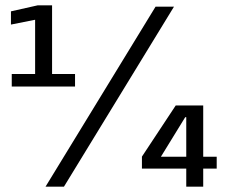

<svg xmlns="http://www.w3.org/2000/svg" viewBox="-20 -699 853 719"><path d="M24 -375H261V-422H175V-679H121L21 -656.5V-607L111.5 -625V-422H24ZM150.5 0H219.5L631.5 -674H562.5ZM677.5 0H741V-67.5H791.5V-112H741V-304H638L511.5 -112.5V-67.5H677.5ZM582.5 -112 673.5 -260H677.5V-112Z"/></svg>

Font: Anybody SemiCondensed SemiBold
Style: Regular
Weight: 600
Width: 4
Version: Version 1.113;gftools[0.9.25]